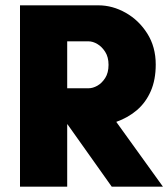

<svg xmlns="http://www.w3.org/2000/svg" viewBox="-20 -700 631 720"><path d="M55 0V-680H349Q402 -680 451.5 -652Q501 -624 532.5 -574Q564 -524 564 -458Q564 -401 545.5 -358.5Q527 -316 494 -287.5Q461 -259 416 -243L591 0H399L233 -234H232V0ZM232 -369H312Q328 -369 345 -378.5Q362 -388 374.5 -407.5Q387 -427 387 -457Q387 -486 374.5 -505.5Q362 -525 345 -535Q328 -545 312 -545H232Z"/></svg>

Font: Teachers ExtraBold
Style: Regular
Weight: 800
Designer: Alfredo Marco Pradil, Chank Diesel
Version: Version 1.001